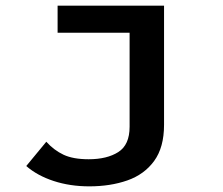

<svg xmlns="http://www.w3.org/2000/svg" viewBox="-20 -485 790 680"><path d="M296 175Q228 175 170 156Q112 137 73 103L144 17Q171 47 205 63Q239 79 294 79Q359 79 399 53.5Q439 28 439 -36V-369H184V-465H561V-43Q561 37 526 85Q491 133 431 154Q371 175 296 175Z"/></svg>

Font: Inconsolata ExtraExpanded
Style: Bold
Weight: 700
Width: 8
Monospace: yes
Designer: Raph Levien, Cyreal, Brenton Simpson
Foundry: Raph Levien, Cyreal, Google
Version: Version 3.100; ttfautohint (v1.8.4.7-5d5b)